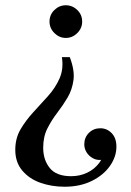

<svg xmlns="http://www.w3.org/2000/svg" viewBox="-20 -489 499 729"><path d="M245 -272Q264 -222 259 -185Q254 -148 236.5 -118.5Q219 -89 197.5 -61Q176 -33 160 -1.5Q144 30 144 72Q144 118 169 149Q194 180 250 180Q283 180 310.5 167Q338 154 356 130.5Q374 107 375 76L422 68Q422 106 397.5 141Q373 176 328.5 198Q284 220 225 220Q176 220 133.5 205Q91 190 64.5 158.5Q38 127 38 80Q38 36 58 2Q78 -32 106.5 -63Q135 -94 162.5 -124.5Q190 -155 206 -191Q222 -227 215 -272ZM361 -2Q386 -2 404 16.5Q422 35 422 68L366 118Q347 120 332 111.5Q317 103 308.5 89Q300 75 300 59Q300 33 317.5 15.5Q335 -2 361 -2ZM230 -469Q255 -469 273.5 -451Q292 -433 292 -407Q292 -382 273.5 -363.5Q255 -345 230 -345Q205 -345 186.5 -363.5Q168 -382 168 -407Q168 -433 186.5 -451Q205 -469 230 -469Z"/></svg>

Font: Brygada 1918 Medium
Style: Regular
Weight: 500
Designer: Mateusz Machalski | Borys Kosmynka | Przemek Hoffer
Foundry: NIEPODLEGLA 2018
Version: Version 3.006